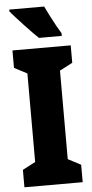

<svg xmlns="http://www.w3.org/2000/svg" viewBox="-61 -962 477 998"><g transform="rotate(-5 177.0 -463.5)"><path d="M329 0H25V-91L92 -126V-588L25 -623V-714H329V-623L262 -588V-126L329 -91ZM209 -927Q218 -908 233 -878.5Q248 -849 263 -822Q278 -795 287 -781V-767H168Q156 -778 136.5 -798Q117 -818 95.5 -841Q74 -864 55.5 -884.5Q37 -905 27 -917V-927Z"/></g></svg>

Font: Noto Sans Gurmukhi UI ExtraCondensed Black
Style: Regular
Weight: 900
Width: 2
Designer: Jelle Bosma - Monotype Design Team
Foundry: Monotype Imaging Inc.
Version: Version 2.004; ttfautohint (v1.8.4.7-5d5b)